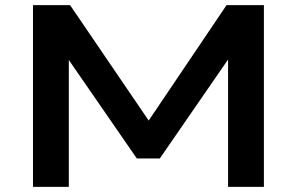

<svg xmlns="http://www.w3.org/2000/svg" viewBox="-20 -725 1151 745"><path d="M108 0V-705H252L570 -238H544L859 -705H1004V0H865V-513H878L600 -110H511L232 -514H247V0Z"/></svg>

Font: Nunito Sans 10pt Expanded
Style: Bold
Weight: 700
Width: 7
Designer: Vernon Adams
Foundry: Vernon Adams
Version: Version 3.101;gftools[0.9.27]